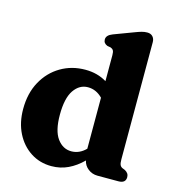

<svg xmlns="http://www.w3.org/2000/svg" viewBox="-112 -844 867 951"><g transform="rotate(15 321.5 -368.0)"><path d="M30 -224.5Q30 -305 63 -365Q96 -425 152.2 -458.2Q208.5 -491.5 278.5 -491.5Q340.5 -491.5 388 -462.5V-596Q388 -613.5 383.2 -620.5Q378.5 -627.5 369.5 -630.5L352.5 -633.5Q331.5 -641.5 331.5 -661.5Q331.5 -683.5 363 -695.5L461.5 -732.5Q483.5 -741 497.8 -745Q512 -749 526.5 -749Q544.5 -749 554.5 -738Q564.5 -727 564.5 -710V-109.5Q564.5 -89 568.5 -80.5Q572.5 -72 581 -68L593.5 -63Q615.5 -52 615.5 -31Q615.5 0 578.5 0H471Q443.5 0 422.5 -16.5Q401.5 -33 396.5 -58Q362.5 -24 323 -5.2Q283.5 13.5 237.5 13.5Q178 13.5 131 -17Q84 -47.5 57 -101Q30 -154.5 30 -224.5ZM213 -243.5Q213 -161.5 241.8 -122.2Q270.5 -83 314 -83Q355.5 -83 388 -116V-377.5Q355.5 -411 313 -411Q269.5 -411 241.2 -369.8Q213 -328.5 213 -243.5Z"/></g></svg>

Font: Fraunces 9pt Soft
Style: Bold
Weight: 700
Version: Version 1.000;[b76b70a41]